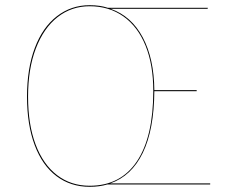

<svg xmlns="http://www.w3.org/2000/svg" viewBox="-20 -710 879 739"><path d="M789 -4V0H392H393Q363 9 325 9Q252 9 197.5 -32Q143 -73 113.5 -151.5Q84 -230 84 -338Q84 -446 114 -525.5Q144 -605 199 -647.5Q254 -690 325 -690Q365 -690 395 -680H780L779 -676H406Q486 -648 529.5 -566Q573 -484 574 -363H737V-359H574Q573 -211 529.5 -121.5Q486 -32 404 -4ZM325 5Q444 5 507 -89Q570 -183 570 -360Q570 -460 540.5 -533.5Q511 -607 455.5 -646.5Q400 -686 325 -686Q255 -686 201.5 -644Q148 -602 118 -523.5Q88 -445 88 -338Q88 -231 117 -154Q146 -77 199.5 -36Q253 5 325 5Z"/></svg>

Font: FiraGO Four
Style: Regular
Weight: 100
Designer: bBox Type
Foundry: bBox Type GmbH
Version: Version 1.001